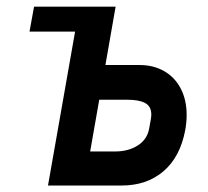

<svg xmlns="http://www.w3.org/2000/svg" viewBox="-20 -572 640 592"><path d="M211.5 -474.5H71L85 -551.5H336.5L305 -371.5H410.5Q453 -371.5 486 -352.8Q519 -334 537.2 -299Q555.5 -264 555.5 -217.5Q555.5 -195 551 -170Q535 -87 483.5 -43.5Q432 0 355.5 0H128ZM440 -176 445 -204Q446.5 -212.5 446.5 -219Q446.5 -244 427.8 -254.2Q409 -264.5 372.5 -264.5H286L258 -105H335.5Q375.5 -105 404.8 -123.5Q434 -142 440 -176Z"/></svg>

Font: JuliaMono ExtraBoldItalic
Style: Regular
Weight: 800
Italic angle: -9°
Monospace: yes
Designer: cormullion
Foundry: corm
Version: Version 0.049; ttfautohint (v1.8.4)